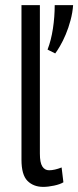

<svg xmlns="http://www.w3.org/2000/svg" viewBox="-20 -720 306 751"><path d="M136 -119Q136 -84 145.5 -69Q155 -54 172 -54Q193 -54 221 -65L228 -7Q215 1 191.5 6Q168 11 149 11Q111 11 87.5 -12.5Q64 -36 64 -95V-700H136ZM266 -700Q264 -671 256 -641Q248 -611 237 -585Q226 -559 214.5 -539.5Q203 -520 196 -511L166 -526Q180 -562 187 -608Q194 -654 194 -700Z"/></svg>

Font: PT Sans Narrow
Style: Regular
Weight: 400
Width: 3
Designer: A.Korolkova, O.Umpeleva, V.Yefimov
Foundry: ParaType Ltd
Version: Version 2.003W OFL